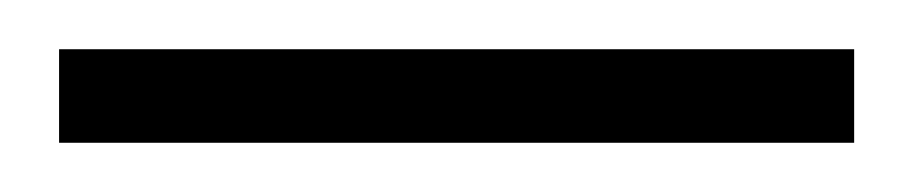

<svg xmlns="http://www.w3.org/2000/svg" viewBox="-20 -662 370 78"><path d="M4 -604V-642H327V-604Z"/></svg>

Font: DM Sans 10pt ExtraLight
Style: Regular
Weight: 250
Version: Version 4.004;gftools[0.9.30]